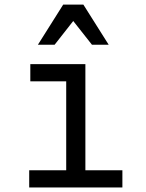

<svg xmlns="http://www.w3.org/2000/svg" viewBox="-20 -821 640 841"><path d="M107.9 0V-75.2H270V-464.8H112.8V-540H354V-75.2H516.1V0ZM146 -625 256.8 -800.8H345.2L456.1 -625H382.8L300.8 -729L219.2 -625Z"/></svg>

Font: CommitMono
Style: Regular
Weight: 400
Monospace: yes
Designer: Eigil Nikolajsen
Foundry: Eigil Nikolajsen
Version: Version 1.143